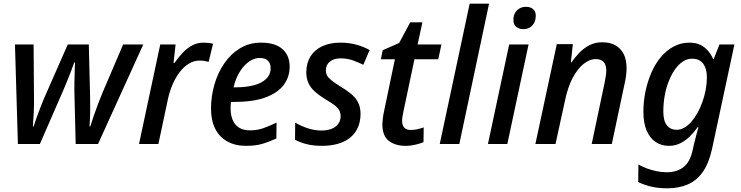

<svg xmlns="http://www.w3.org/2000/svg" viewBox="-20 -780 4015 1040"><path d="M77 0 61 -539H162L164 -266Q165 -215 163 -172Q161 -129 158 -95H162Q169 -117 179.5 -146.5Q190 -176 201 -203.5Q212 -231 219 -248L347 -539H461L468 -259Q469 -223 468.5 -178.5Q468 -134 465 -95H469Q477 -120 487.5 -151.5Q498 -183 511 -217Q524 -251 537 -282L647 -539H756L511 0H390L383 -279Q383 -305 383 -331Q383 -357 384.5 -385Q386 -413 386 -442H382Q374 -418 364.5 -393.5Q355 -369 345 -344Q335 -319 322 -289L196 0Z M733 0 848 -539H931L920 -439H925Q946 -469 969 -493.5Q992 -518 1020 -533.5Q1048 -549 1083 -549Q1096 -549 1109.5 -547.5Q1123 -546 1134 -543L1110 -445Q1099 -448 1087 -450Q1075 -452 1062 -452Q1030 -452 1002.5 -435Q975 -418 953 -389Q931 -360 915 -323Q899 -286 890 -245L838 0Z M1313 10Q1254 10 1211 -14Q1168 -38 1145.5 -83Q1123 -128 1123 -192Q1123 -257 1141 -320.5Q1159 -384 1194 -435.5Q1229 -487 1279.5 -518Q1330 -549 1394 -549Q1471 -549 1510 -514Q1549 -479 1549 -419Q1549 -364 1517.5 -321Q1486 -278 1420 -253Q1354 -228 1250 -228H1231Q1230 -219 1229.5 -210.5Q1229 -202 1229 -194Q1229 -138 1255 -106Q1281 -74 1334 -74Q1372 -74 1404.5 -85Q1437 -96 1478 -116L1477 -30Q1439 -12 1401.5 -1Q1364 10 1313 10ZM1256 -307Q1312 -307 1354.5 -318Q1397 -329 1421.5 -352.5Q1446 -376 1446 -412Q1446 -436 1431.5 -451Q1417 -466 1386 -466Q1358 -466 1330 -447Q1302 -428 1279.5 -392.5Q1257 -357 1245 -307Z M1725 10Q1678 10 1642 1Q1606 -8 1578 -23L1579 -116Q1607 -99 1644.5 -86Q1682 -73 1721 -73Q1753 -73 1776.5 -82.5Q1800 -92 1812.5 -109.5Q1825 -127 1825 -151Q1825 -168 1818 -181.5Q1811 -195 1793.5 -209Q1776 -223 1743 -242Q1709 -263 1685.5 -284Q1662 -305 1650.5 -330.5Q1639 -356 1639 -390Q1640 -440 1662 -475Q1684 -510 1725.5 -529.5Q1767 -549 1824 -549Q1870 -549 1910 -538Q1950 -527 1982 -509L1948 -429Q1922 -442 1891.5 -453Q1861 -464 1824 -464Q1789 -464 1767 -446.5Q1745 -429 1745 -398Q1745 -383 1752 -370.5Q1759 -358 1776 -344.5Q1793 -331 1823 -312Q1855 -293 1880 -273Q1905 -253 1919 -226.5Q1933 -200 1933 -162Q1932 -106 1906.5 -67.5Q1881 -29 1834.5 -9.5Q1788 10 1725 10Z M2177 10Q2122 10 2086.5 -16.5Q2051 -43 2051 -110Q2052 -124 2054 -141Q2056 -158 2060 -176L2119 -459H2043L2053 -508L2142 -547L2202 -659H2268L2242 -539H2371L2354 -459H2225L2165 -175Q2163 -164 2160.5 -150.5Q2158 -137 2158 -125Q2158 -103 2169 -89.5Q2180 -76 2204 -76Q2222 -76 2238.5 -79.5Q2255 -83 2275 -90L2274 -10Q2258 -3 2231 3.5Q2204 10 2177 10Z M2362 0 2524 -760H2629L2468 0Z M2623 0 2738 -539H2843L2728 0ZM2815 -622Q2792 -622 2776.5 -634.5Q2761 -647 2761 -672Q2761 -693 2769 -708.5Q2777 -724 2792.5 -733.5Q2808 -743 2829 -743Q2854 -743 2868 -730.5Q2882 -718 2882 -695Q2882 -662 2863.5 -642Q2845 -622 2815 -622Z M2880 0 2996 -541H3083L3072 -441H3074Q3094 -469 3118 -494Q3142 -519 3172.5 -535Q3203 -551 3242 -551Q3285 -551 3314.5 -534Q3344 -517 3359 -486Q3374 -455 3374 -410Q3374 -389 3370.5 -365Q3367 -341 3362 -321L3294 0H3185L3255 -332Q3259 -353 3261.5 -368.5Q3264 -384 3264 -397Q3264 -428 3250 -444Q3236 -460 3206 -460Q3175 -460 3142.5 -435Q3110 -410 3082.5 -359Q3055 -308 3039 -229L2989 0Z M3595 240Q3545 240 3506 230.5Q3467 221 3437 206L3438 111Q3457 122 3482 131.5Q3507 141 3535 147Q3563 153 3591 153Q3647 153 3682.5 125Q3718 97 3732 33L3739 1Q3743 -14 3747.5 -32.5Q3752 -51 3756.5 -67Q3761 -83 3763 -91H3759Q3740 -64 3716.5 -41Q3693 -18 3665 -4Q3637 10 3602 10Q3563 10 3532 -10.5Q3501 -31 3483 -72Q3465 -113 3465 -174Q3465 -231 3476.5 -285.5Q3488 -340 3509 -388Q3530 -436 3560.5 -472Q3591 -508 3630 -528.5Q3669 -549 3714 -549Q3749 -549 3773.5 -537Q3798 -525 3815 -505Q3832 -485 3843 -460H3846L3877 -539H3958L3837 26Q3820 104 3787 151Q3754 198 3705.5 219Q3657 240 3595 240ZM3646 -77Q3666 -77 3686 -88Q3706 -99 3724 -119.5Q3742 -140 3757.5 -167.5Q3773 -195 3784.5 -227Q3796 -259 3802.5 -293.5Q3809 -328 3809 -362Q3809 -407 3789.5 -434.5Q3770 -462 3728 -462Q3701 -462 3677 -445.5Q3653 -429 3634 -401Q3615 -373 3601 -336.5Q3587 -300 3580 -259Q3573 -218 3573 -176Q3573 -126 3592 -101.5Q3611 -77 3646 -77Z"/></svg>

Font: Noto Sans Display Medium
Style: Italic
Weight: 500
Italic angle: -12°
Designer: Monotype Design Team
Foundry: Monotype Imaging Inc.
Version: Version 2.003